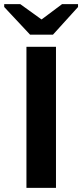

<svg xmlns="http://www.w3.org/2000/svg" viewBox="-62 -916 400 936"><path d="M66.9 0V-688H210.9V0ZM196.3 -747.1H84.5L-41.5 -881.8V-896H36.6L139.6 -821.8H141.6L240.7 -896H318.4V-881.8Z"/></svg>

Font: Liberation Sans
Style: Bold
Weight: 700
Designer: Steve Matteson
Foundry: Ascender Corporation
Version: Version 2.1.5